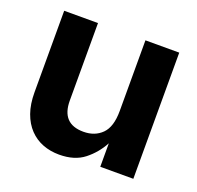

<svg xmlns="http://www.w3.org/2000/svg" viewBox="-97 -603 733 715"><g transform="rotate(20 270.0 -245.0)"><path d="M206 10Q171 10 141 -1.5Q111 -13 88.5 -36.5Q66 -60 53.5 -95Q41 -130 41 -177V-500H175V-193Q175 -101 262 -101Q307 -101 335 -129Q363 -157 363 -220V-500H497V0H366V-93Q343 -50 305 -20Q267 10 206 10Z"/></g></svg>

Font: CyStack Display
Style: Bold
Weight: 700
Designer: Weizhong Zhang
Foundry: 本地遙控
Version: Version 1.000;Glyphs 3.1.2 (3151)